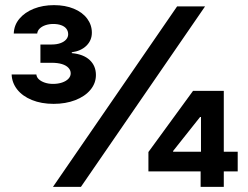

<svg xmlns="http://www.w3.org/2000/svg" viewBox="-20 -732 972 752"><path d="M673.7 -707H783.2L296.9 0H187.4ZM561.3 -136.6 736 -376H801.1V-273.8H763.7L658 -140.6V-137.6H911V-60.7H561.3ZM765.8 -83.2 767.2 -117.5V-376H856.5V0H765.8ZM25.6 -440.4H122.4Q123.5 -429.2 132.4 -421.2Q141.2 -413.1 155.6 -408.3Q170.1 -403.4 187.7 -403.4Q207.4 -403.4 223.3 -408.8Q239.1 -414.2 248 -423.6Q256.9 -433 256.9 -444.7Q256.9 -456.9 248.1 -466.3Q239.4 -475.8 222.7 -481Q206 -486.1 182.4 -486.1H138.3V-557.7H182.4Q201.9 -557.7 216.4 -562.9Q230.9 -568 238.9 -577.2Q247 -586.4 247 -597.7Q247 -610 240.1 -619.2Q233.3 -628.3 219.9 -633.2Q206.6 -638.1 188.8 -638.1Q172.2 -638.1 158.4 -633.5Q144.5 -628.9 135.6 -620.3Q126.8 -611.8 125.7 -600.6H33.9Q34.9 -633.4 55.9 -658.5Q76.9 -683.6 112.3 -697.8Q147.8 -711.9 191.6 -711.9Q235.2 -711.9 269.1 -697.9Q303 -683.9 321.4 -659.1Q339.8 -634.4 339.8 -604.1Q339.8 -574 318.5 -553Q297.1 -532.1 261.2 -527.3V-523.9Q307.1 -519.7 331.4 -496.8Q355.7 -474 355.7 -438.3Q355.7 -406 334.2 -380.2Q312.8 -354.5 274.9 -339.8Q237.1 -325.2 189.9 -325.2Q142.1 -325.2 105 -340.3Q67.8 -355.5 47.2 -381.8Q26.7 -408.2 25.6 -440.4Z"/></svg>

Font: Pretendard Std Variable
Style: Regular
Weight: 400
Designer: Base glyphs from Inter by Rasmus Andersson; Hangeul glyphs from Noto Sans CJK(Source Han Sans) by Jang Soo-young and Kan
Foundry: Kil Hyung-jin
Version: Version 1.309;Glyphs 3.2 (3225)